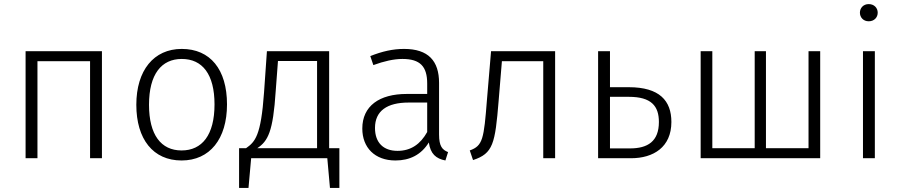

<svg xmlns="http://www.w3.org/2000/svg" viewBox="-20 -773 4398 938"><path d="M420 0H478V-523H105V0H163V-474H420Z M868 -534C731 -534 646 -429 646 -261C646 -93 728 11 867 11C1005 11 1089 -94 1089 -263C1089 -434 1007 -534 868 -534ZM868 -485C969 -485 1028 -410 1028 -263C1028 -113 967 -38 867 -38C767 -38 708 -114 708 -261C708 -411 769 -485 868 -485Z M1588 -49V-523H1284L1270 -322C1255 -108 1226 -80 1182 -49H1148V145H1194L1207 0H1579L1592 145H1638V-49ZM1529 -49H1237C1289 -84 1314 -128 1327 -329L1338 -475H1529Z M2125 -116V-368C2125 -475 2073 -534 1954 -534C1899 -534 1847 -522 1789 -499L1804 -455C1856 -474 1904 -485 1946 -485C2033 -485 2067 -448 2067 -365V-314H1967C1833 -314 1750 -255 1750 -145C1750 -52 1811 11 1912 11C1982 11 2038 -17 2075 -77C2083 -21 2110 2 2156 11L2169 -30C2141 -41 2125 -58 2125 -116ZM1922 -36C1853 -36 1812 -76 1812 -148C1812 -231 1871 -272 1976 -272H2067V-128C2034 -69 1988 -36 1922 -36Z M2379 -523 2359 -286C2344 -94 2339 -61 2275 -38L2291 9C2389 -23 2399 -71 2416 -280L2432 -474H2634V0H2692V-523Z M3052 -347H2960V-523H2902V0H3063C3172 0 3260 -54 3260 -177C3260 -281 3202 -347 3052 -347ZM3058 -48H2960V-300H3052C3162 -300 3199 -255 3199 -177C3199 -82 3144 -48 3058 -48Z M3987 -523H3930V-49H3722V-523H3667V-49H3460V-523H3403V0H3987Z M4224 -753C4198 -753 4181 -734 4181 -711C4181 -688 4198 -669 4224 -669C4251 -669 4268 -688 4268 -711C4268 -734 4251 -753 4224 -753ZM4254 -523H4196V0H4254Z"/></svg>

Font: FiraGO Light
Style: Regular
Weight: 300
Designer: bBox Type
Foundry: bBox Type GmbH
Version: Version 1.001;PS 001.001;hotconv 1.0.88;makeotf.lib2.5.64775